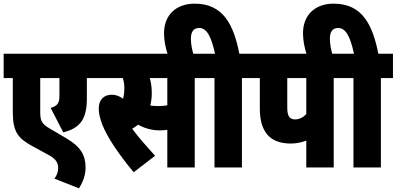

<svg xmlns="http://www.w3.org/2000/svg" viewBox="-20 -916 2169 1050"><path d="M511 -489V-622H0V-489H50V-303C50 -193 79 -159 162 -114L243 -70C286 -47 298 -27 298 4C298 23 292 41 278 61L412 114C437 73 448 38 448 0C448 -66 422 -113 344 -159L252 -213C205 -240 200 -259 200 -305V-489H305V-390C305 -352 293 -336 257 -326L326 -192C420 -216 455 -266 455 -378V-489Z M711 26 828 -64C782 -116 740 -161 703 -212C714 -218 725 -226 735 -234C766 -217 806 -203 854 -203C867 -203 881 -204 895 -206V0H1045V-489H1111V-622H499V-489H652C657 -472 660 -454 660 -434C660 -410 657 -392 653 -376C634 -390 614 -398 592 -398C548 -398 520 -371 520 -322C520 -298 526 -269 540 -233C566 -169 619 -85 711 26ZM842 -336C827 -336 814 -337 802 -339C807 -360 810 -382 810 -406C810 -436 807 -463 799 -489H895V-340C879 -337 862 -336 842 -336Z M1303 -489H1369V-622H1289C1258 -779 1202 -896 1045 -896C941 -896 877 -832 877 -734C877 -696 885 -655 898 -615H1039C1032 -639 1024 -670 1024 -704C1024 -743 1039 -763 1069 -763C1111 -763 1135 -717 1156 -622H1099V-489H1153V0H1303Z M1805 -489H1871V-622H1357V-489H1401V-322C1401 -200 1452 -131 1570 -131C1600 -131 1629 -137 1655 -147V0H1805ZM1655 -489V-292C1637 -273 1616 -263 1594 -263C1563 -263 1551 -282 1551 -327V-489Z M2063 -489H2129V-622H2049C2018 -779 1962 -896 1805 -896C1701 -896 1637 -832 1637 -734C1637 -696 1645 -655 1658 -615H1799C1792 -639 1784 -670 1784 -704C1784 -743 1799 -763 1829 -763C1871 -763 1895 -717 1916 -622H1859V-489H1913V0H2063Z"/></svg>

Font: Noto Sans Devanagari ExtraCondensed Black
Style: Regular
Weight: 900
Width: 2
Designer: Jelle Bosma - Monotype Design Team
Foundry: Monotype Imaging Inc.
Version: Version 2.004